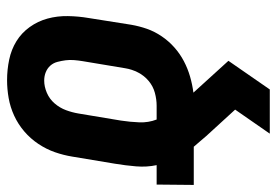

<svg xmlns="http://www.w3.org/2000/svg" viewBox="-140 -635 783 543"><g transform="rotate(90 251.5 -363.5)"><path d="M207 8Q177 8 148.5 2Q120 -4 96.5 -18.5Q73 -33 56.5 -56Q40 -79 32.5 -106.5Q25 -134 25.5 -164Q26 -194 31 -223L50 -343Q54 -366 61.5 -387.5Q69 -409 82.5 -429Q96 -449 114 -465Q132 -481 153 -492Q174 -503 196.5 -509.5Q219 -516 242 -519L152 -618L233 -735H358L290 -637L365 -555Q372 -547 379.5 -538Q387 -529 395 -520H503L502 -415H447Q453 -387 450.5 -357Q448 -327 443 -297L423 -177Q419 -152 410.5 -127.5Q402 -103 387 -80.5Q372 -58 351.5 -40.5Q331 -23 307 -12Q283 -1 257.5 3.5Q232 8 207 8ZM208 -97Q225 -97 242.5 -104.5Q260 -112 272.5 -126.5Q285 -141 291.5 -158.5Q298 -176 301 -194L321 -314Q325 -340 326 -366Q327 -392 318 -415H279Q261 -415 242.5 -410Q224 -405 209 -392.5Q194 -380 185 -362.5Q176 -345 173 -326L153 -206Q151 -194 150 -181.5Q149 -169 150.5 -157.5Q152 -146 155 -134.5Q158 -123 165.5 -114.5Q173 -106 184 -101.5Q195 -97 208 -97Z"/></g></svg>

Font: Iosevka Extrabold
Style: Italic
Weight: 800
Italic angle: -9°
Monospace: yes
Designer: Belleve Invis
Foundry: Belleve Invis
Version: Version 32.5.0; ttfautohint (v1.8.4)